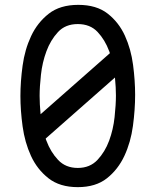

<svg xmlns="http://www.w3.org/2000/svg" viewBox="-20 -760 640 790"><path d="M300 10Q226 10 179.5 -26.5Q133 -63 107.5 -118.5Q82 -174 73 -240Q64 -306 64 -365Q64 -424 73 -490Q82 -556 108 -611.5Q134 -667 180.5 -703.5Q227 -740 302 -740Q377 -740 423 -704Q469 -668 494 -613Q519 -558 527.5 -493Q536 -428 536 -370Q536 -309 527 -242Q518 -175 492 -119Q466 -63 420 -26.5Q374 10 300 10ZM300 -69Q350 -69 381 -102Q412 -135 429 -181Q446 -227 451.5 -278.5Q457 -330 457 -367Q457 -399 453 -441L168 -190Q169 -185 171 -181Q188 -135 219 -102Q250 -69 300 -69ZM432 -541Q431 -546 429 -550Q412 -596 381.5 -628.5Q351 -661 300 -661Q249 -661 218.5 -628Q188 -595 171 -549Q154 -503 148.5 -452.5Q143 -402 143 -366Q143 -333 147 -290Z"/></svg>

Font: Maple Mono Normal NL Light
Style: Regular
Weight: 300
Monospace: yes
Designer: subframe7536
Version: Version 7.000